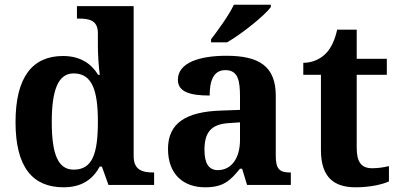

<svg xmlns="http://www.w3.org/2000/svg" viewBox="-20 -786 1693 816"><path d="M250 10C328 10 374 -24 404 -78H413L441 0H635V-53H631C587 -53 548 -62 548 -123V-760H307V-707H315C359 -707 396 -700 396 -645V-590C396 -558 399 -505 404 -468H397C369 -514 323 -548 248 -548C119 -548 46 -460 46 -267C46 -75 119 10 250 10ZM293 -65C226 -65 200 -132 200 -268C200 -401 226 -474 293 -474C372 -474 396 -401 396 -269C396 -131 372 -65 293 -65Z M877 -619V-606H945C1008 -642 1106 -721 1131 -756V-766H974C953 -721 906 -657 877 -619ZM851 10C927 10 956 -15 1000 -69H1009L1030 0H1216V-53H1212C1167 -53 1152 -69 1152 -124V-379C1152 -504 1082 -549 942 -549C829 -549 736 -520 736 -447C736 -398 782 -380 871 -380C871 -442 887 -488 938 -488C993 -488 1000 -441 1000 -374V-319L918 -316C768 -311 694 -261 694 -153C694 -42 763 10 851 10ZM906 -63C867 -63 849 -92 849 -149C849 -221 875 -259 955 -263L1000 -266V-191C1000 -113 963 -63 906 -63Z M1491 10C1561 10 1612 -5 1633 -15V-80C1612 -75 1588 -71 1562 -71C1515 -71 1496 -98 1496 -158V-468H1624V-536H1496V-660H1413C1403 -615 1387 -582 1367 -561C1347 -539 1312 -519 1269 -519V-468H1344V-148C1344 -31 1401 10 1491 10Z"/></svg>

Font: Noto Serif NP Hmong
Style: Bold
Weight: 700
Designer: Dalton Maag Ltd
Foundry: Dalton Maag Ltd
Version: Version 1.001